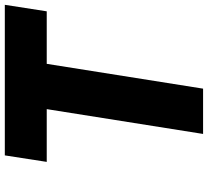

<svg xmlns="http://www.w3.org/2000/svg" viewBox="-53 -810 863 797"><g transform="rotate(-90 378.5 -411.5)"><path d="M105 -649H324L221 0H409L512 -649H730L757 -823H132Z"/></g></svg>

Font: Rabbid Highway Sign IV
Style: BlkObl
Weight: 400
Foundry: Cannot Into Space Fonts
Version: Version 0.277